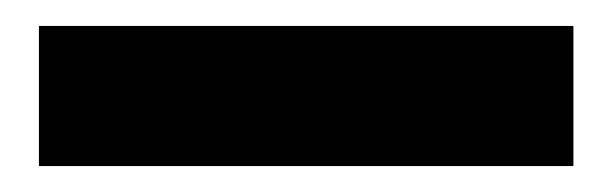

<svg xmlns="http://www.w3.org/2000/svg" viewBox="-20 33 472 148"><path d="M10 161V53H422V161Z"/></svg>

Font: Fira Sans Extra Condensed SemiBold
Style: Regular
Weight: 600
Width: 1
Designer: Carrois Corporate & Edenspiekermann AG
Foundry: Carrois Corporate GbR & Edenspiekermann AG
Version: Version 4.203